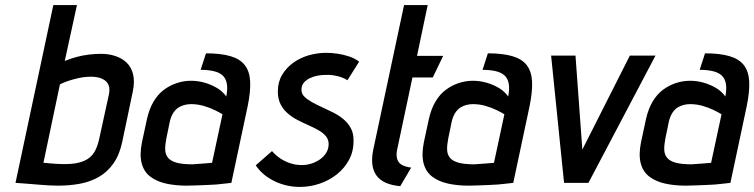

<svg xmlns="http://www.w3.org/2000/svg" viewBox="-20 -720 2970 756"><path d="M235 -480 283 -700H190L41 0Q53 1 68 2Q83 3 101 4.5Q119 6 137.5 7.5Q156 9 174 10Q192 11 209 11Q254 11 294.5 3.5Q335 -4 368.5 -23Q402 -42 426 -75.5Q450 -109 461 -160L503 -360Q511 -399 504 -427.5Q497 -456 478.5 -473.5Q460 -491 434 -499.5Q408 -508 379 -508Q354 -508 329.5 -505Q305 -502 282.5 -496Q260 -490 235 -480ZM151 -79 216 -388Q230 -395 249 -401.5Q268 -408 291.5 -413Q315 -418 341 -418Q353 -418 366.5 -415Q380 -412 391.5 -404.5Q403 -397 408 -383.5Q413 -370 409 -349L371 -175Q366 -151 357 -131.5Q348 -112 332 -99Q316 -86 290 -79.5Q264 -73 224 -74Q212 -74 199 -75Q186 -76 175 -77Q164 -78 157.5 -78.5Q151 -79 151 -79Z M871 -340Q857 -360 834.5 -373.5Q812 -387 785.5 -394.5Q759 -402 732 -402Q704 -402 676.5 -393Q649 -384 625.5 -366.5Q602 -349 585 -320.5Q568 -292 559 -253L539 -160Q529 -110 538 -76.5Q547 -43 572.5 -24Q598 -5 634.5 3Q671 11 715 11Q734 11 753.5 10Q773 9 793 8.5Q813 8 831 6.5Q849 5 864.5 3Q880 1 891 0L955 -301Q967 -359 965 -399Q963 -439 944 -463.5Q925 -488 887 -499Q849 -510 791 -510L770 -445Q799 -445 821 -440Q843 -435 856 -423.5Q869 -412 873 -391.5Q877 -371 871 -340ZM856 -270 815 -79Q815 -79 810.5 -78.5Q806 -78 798 -77.5Q790 -77 780 -76Q770 -75 759 -74.5Q748 -74 738 -73Q698 -73 675 -79.5Q652 -86 641.5 -99Q631 -112 630.5 -131Q630 -150 635 -175L649 -243Q654 -263 663 -276.5Q672 -290 683.5 -297Q695 -304 707.5 -307Q720 -310 732 -310Q758 -310 782 -303Q806 -296 825.5 -286.5Q845 -277 856 -270Z M1348 -404 1394 -477Q1378 -490 1355.5 -497.5Q1333 -505 1309.5 -508.5Q1286 -512 1265 -512Q1230 -512 1196.5 -502.5Q1163 -493 1135.5 -473.5Q1108 -454 1091 -425.5Q1074 -397 1074 -360Q1074 -330 1085 -309Q1096 -288 1113.5 -273Q1131 -258 1152.5 -247Q1174 -236 1195.5 -226.5Q1217 -217 1234.5 -207Q1252 -197 1263 -184Q1274 -171 1274 -153Q1274 -133 1264 -117.5Q1254 -102 1238.5 -91.5Q1223 -81 1205 -75.5Q1187 -70 1169 -70Q1145 -70 1123.5 -77Q1102 -84 1084 -96Q1066 -108 1051 -125L987 -69Q1013 -30 1060 -7Q1107 16 1161 16Q1201 16 1239 3Q1277 -10 1307 -34Q1337 -58 1355 -92Q1373 -126 1372 -169Q1372 -196 1361 -216Q1350 -236 1332 -251Q1314 -266 1292 -277Q1270 -288 1248 -298Q1226 -308 1208 -318Q1190 -328 1178.5 -339.5Q1167 -351 1167 -366Q1167 -383 1176 -394Q1185 -405 1199.5 -412Q1214 -419 1230 -422Q1246 -425 1260 -425Q1277 -426 1293 -423.5Q1309 -421 1323.5 -416Q1338 -411 1348 -404Z M1544 -132 1604 -415H1684L1725 -500H1622L1664 -700H1571L1450 -132Q1436 -66 1462 -29.5Q1488 7 1556 13L1599 -60Q1577 -63 1563 -70.5Q1549 -78 1544 -93.5Q1539 -109 1544 -132Z M1981 -340Q1967 -360 1944.5 -373.5Q1922 -387 1895.5 -394.5Q1869 -402 1842 -402Q1814 -402 1786.5 -393Q1759 -384 1735.5 -366.5Q1712 -349 1695 -320.5Q1678 -292 1669 -253L1649 -160Q1639 -110 1648 -76.5Q1657 -43 1682.5 -24Q1708 -5 1744.5 3Q1781 11 1825 11Q1844 11 1863.5 10Q1883 9 1903 8.5Q1923 8 1941 6.5Q1959 5 1974.5 3Q1990 1 2001 0L2065 -301Q2077 -359 2075 -399Q2073 -439 2054 -463.5Q2035 -488 1997 -499Q1959 -510 1901 -510L1880 -445Q1909 -445 1931 -440Q1953 -435 1966 -423.5Q1979 -412 1983 -391.5Q1987 -371 1981 -340ZM1966 -270 1925 -79Q1925 -79 1920.5 -78.5Q1916 -78 1908 -77.5Q1900 -77 1890 -76Q1880 -75 1869 -74.5Q1858 -74 1848 -73Q1808 -73 1785 -79.5Q1762 -86 1751.5 -99Q1741 -112 1740.5 -131Q1740 -150 1745 -175L1759 -243Q1764 -263 1773 -276.5Q1782 -290 1793.5 -297Q1805 -304 1817.5 -307Q1830 -310 1842 -310Q1868 -310 1892 -303Q1916 -296 1935.5 -286.5Q1955 -277 1966 -270Z M2150 -501 2201 0H2297L2561 -501H2460L2273 -131L2246 -501Z M2836 -340Q2822 -360 2799.5 -373.5Q2777 -387 2750.5 -394.5Q2724 -402 2697 -402Q2669 -402 2641.5 -393Q2614 -384 2590.5 -366.5Q2567 -349 2550 -320.5Q2533 -292 2524 -253L2504 -160Q2494 -110 2503 -76.5Q2512 -43 2537.5 -24Q2563 -5 2599.5 3Q2636 11 2680 11Q2699 11 2718.5 10Q2738 9 2758 8.5Q2778 8 2796 6.5Q2814 5 2829.5 3Q2845 1 2856 0L2920 -301Q2932 -359 2930 -399Q2928 -439 2909 -463.5Q2890 -488 2852 -499Q2814 -510 2756 -510L2735 -445Q2764 -445 2786 -440Q2808 -435 2821 -423.5Q2834 -412 2838 -391.5Q2842 -371 2836 -340ZM2821 -270 2780 -79Q2780 -79 2775.5 -78.5Q2771 -78 2763 -77.5Q2755 -77 2745 -76Q2735 -75 2724 -74.5Q2713 -74 2703 -73Q2663 -73 2640 -79.5Q2617 -86 2606.5 -99Q2596 -112 2595.5 -131Q2595 -150 2600 -175L2614 -243Q2619 -263 2628 -276.5Q2637 -290 2648.5 -297Q2660 -304 2672.5 -307Q2685 -310 2697 -310Q2723 -310 2747 -303Q2771 -296 2790.5 -286.5Q2810 -277 2821 -270Z"/></svg>

Font: Advent Pro SemiBold
Style: Italic
Weight: 600
Italic angle: -12°
Version: Version 3.000